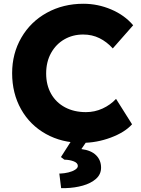

<svg xmlns="http://www.w3.org/2000/svg" viewBox="-20 -734 735 1000"><path d="M43.2 -353Q43.2 -455.2 91.3 -538.1Q139.4 -621 224.2 -667.7Q309 -714.4 414.4 -714.4Q489.4 -714.4 559.1 -684.8Q628.8 -655.2 673.6 -602.4L567.4 -481.8Q536.4 -516.2 498 -535.2Q459.6 -554.2 413.2 -554.2Q359 -554.2 315.3 -529.1Q271.6 -504 246 -458Q220.4 -412 220.4 -351.2Q220.4 -291.2 246.1 -245.6Q271.8 -200 318.8 -175Q365.8 -150 427.6 -150Q473.4 -150 514.3 -168.8Q555.2 -187.6 584.4 -219L667.8 -86.6Q630 -44.6 556.8 -17.3Q483.6 10 407.2 10Q302.2 10 219.1 -36.3Q136 -82.6 89.6 -165.3Q43.2 -248 43.2 -353ZM294.4 170Q315.6 169 336.4 164Q357.2 159 371.3 150Q385.4 141 385.4 130.2Q385.4 114.6 363.9 106.3Q342.4 98 315.2 97.6L297.4 84L366.4 -24H449.4L403.8 42.4Q454.6 48.8 480.5 74.6Q506.4 100.4 506.4 139Q506.4 174.4 479.7 197.7Q453 221 411.3 232.7Q369.6 244.4 322.2 245.8H298.4L289 170Z"/></svg>

Font: Easer Grotesk Variable
Style: Regular
Weight: 400
Designer: Boardeaser, Bonnie Shaver-Troup, Thomas Jockin
Foundry: Lexend
Version: Version 1.001;Glyphs 3.1.2 (3151)